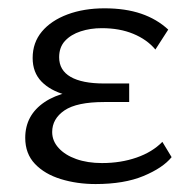

<svg xmlns="http://www.w3.org/2000/svg" viewBox="-20 -443 459 471"><path d="M214.5 8.5Q168.8 8.5 129.2 -3.7Q89.5 -15.9 65.7 -41Q41.9 -66 41.9 -104.9Q41.9 -160.5 89.3 -192.5Q136.7 -224.5 226.1 -224.5V-200.4Q178.1 -200.4 140.7 -210.5Q103.4 -220.7 81.7 -243Q60.1 -265.4 60.1 -300.8Q60.1 -338.4 82.7 -365.5Q105.3 -392.5 145.5 -407.6Q185.7 -422.6 236.4 -422.6Q287.6 -422.6 326.3 -409.4Q364.9 -396.2 392.7 -370.4L361.2 -321.5Q340.6 -346.1 307 -360Q273.5 -373.9 229.8 -373.9Q201.7 -373.9 177.9 -366.1Q154 -358.3 139.5 -342.7Q125.1 -327.2 125.1 -302.5Q125.1 -270.7 153.1 -254.5Q181.2 -238.2 235.5 -238.2H296.9V-192.7H235.5Q168.5 -192.7 138.2 -172.2Q108 -151.6 108 -119.1Q108 -97.3 123.8 -80Q139.5 -62.6 167.1 -52.8Q194.7 -43 230.2 -43Q276.5 -43 315.1 -56.5Q353.7 -69.9 378.3 -95L401 -57.5Q379.6 -31.1 332.1 -11.3Q284.6 8.5 214.5 8.5Z"/></svg>

Font: Ysabeau
Style: Bold
Weight: 700
Designer: Christian Thalmann (Catharsis Fonts)
Version: Version 2.000;gftools[0.9.27.dev2+g8671c4b]